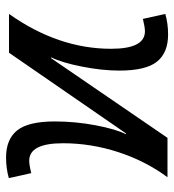

<svg xmlns="http://www.w3.org/2000/svg" viewBox="10 -580 580 640"><g transform="rotate(90 300.0 -260.0)"><path d="M424.8 -390.1 155.8 0H26.4Q142.6 -164.1 142.6 -340.3Q142.6 -453.1 84.5 -453.1Q70.3 -453.1 43 -446.3L26.4 -521Q58.6 -530.3 95.2 -530.3Q155.8 -530.3 185.5 -493.2Q215.3 -456.1 215.3 -367.7Q215.3 -310.5 202.1 -243.7Q189 -176.8 171.4 -141.1L173.8 -140.1L439.5 -528.3H570.8Q516.6 -455.1 487.1 -364.3Q457.5 -273.4 457.5 -180.2Q457.5 -67.4 515.6 -67.4Q529.8 -67.4 557.1 -74.2L573.7 0.5Q541.5 9.8 504.9 9.8Q444.3 9.8 414.6 -27.3Q384.8 -64.5 384.8 -152.8Q384.8 -221.2 397.7 -289.1Q410.6 -356.9 427.2 -389.2Z"/></g></svg>

Font: Cousine
Style: Regular
Weight: 400
Monospace: yes
Designer: Steve Matteson
Foundry: Monotype Imaging Inc.
Version: Version 1.21